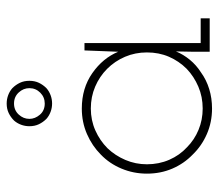

<svg xmlns="http://www.w3.org/2000/svg" viewBox="-60 -588 655 575"><g transform="rotate(-90 267.5 -300.5)"><path d="M500 0V-27H426V-375H404Q403 -349 402 -324Q401 -299 400 -274Q381 -320 336 -351.5Q291 -383 230 -383Q189 -383 153.5 -367.5Q118 -352 92 -326Q65 -300 50 -264Q35 -228 35 -188Q35 -147 50 -112Q65 -77 92 -51Q118 -24 153.5 -8.5Q189 7 230 7Q261 7 288.5 -1.5Q316 -10 338 -26Q360 -40 376 -59.5Q392 -79 401 -101Q401 -87 400.5 -74Q400 -61 400 -47V0ZM230 -356Q265 -356 295.5 -343Q326 -330 349 -307Q372 -284 385 -253.5Q398 -223 398 -188Q398 -152 385 -122Q372 -92 349 -69Q326 -47 295.5 -34Q265 -21 230 -21Q196 -21 166 -33.5Q136 -46 114 -68Q90 -90 76.5 -121Q63 -152 63 -188Q63 -222 76 -252.5Q89 -283 111 -306Q134 -329 164.5 -342.5Q195 -356 230 -356ZM199 -540Q199 -558 212 -572Q225 -586 245 -586Q265 -586 278 -572Q291 -558 291 -540Q291 -521 277.5 -507.5Q264 -494 245 -494Q224 -494 211.5 -508.5Q199 -523 199 -540ZM313 -540Q313 -556 307 -568.5Q301 -581 291 -591Q282 -599 270 -603.5Q258 -608 245 -608Q229 -608 216.5 -602Q204 -596 194 -586Q186 -577 181.5 -565Q177 -553 177 -540Q177 -524 183 -511.5Q189 -499 199 -489Q208 -481 220 -476.5Q232 -472 245 -472Q258 -472 270 -476.5Q282 -481 291 -489Q301 -499 307 -511.5Q313 -524 313 -540Z"/></g></svg>

Font: Josefin Slab Thin Light
Style: Regular
Weight: 300
Version: Version 2.000